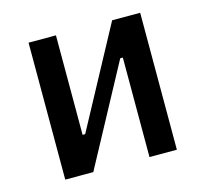

<svg xmlns="http://www.w3.org/2000/svg" viewBox="-82 -610 749 701"><g transform="rotate(-15 293.0 -259.0)"><path d="M82 0H188L390.6 -376H400.4V0H503.9V-517.6H397.9L195.3 -141.6H185.5V-517.6H82Z"/></g></svg>

Font: Cascadia Mono NF
Style: Regular
Weight: 400
Monospace: yes
Designer: Aaron Bell
Foundry: Saja Typeworks
Version: Version 2404.023